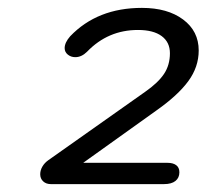

<svg xmlns="http://www.w3.org/2000/svg" viewBox="-20 -867 524 487"><path d="M82 -425Q82 -435 87.5 -444.5Q93 -454 103 -461L348 -634Q381 -657 396 -679.5Q411 -702 411 -732Q411 -760 390 -775.5Q369 -791 330 -791Q254 -791 201 -736Q187 -722 171 -722Q160 -722 152 -728.5Q144 -735 144 -745Q144 -759 158 -775Q227 -847 340 -847Q405 -847 444.5 -817.5Q484 -788 484 -739Q484 -697 457.5 -661Q431 -625 377 -587L191 -454H405Q419 -454 427 -448Q435 -442 435 -430Q435 -416 425 -408Q415 -400 396 -400H109Q97 -400 89.5 -407Q82 -414 82 -425Z"/></svg>

Font: Kodchasan
Style: Italic
Weight: 400
Italic angle: -10°
Version: Version 1.000; ttfautohint (v1.6)